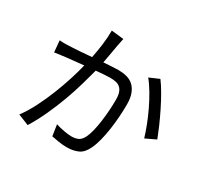

<svg xmlns="http://www.w3.org/2000/svg" viewBox="-163 -1010 1327 1258"><g transform="rotate(30 500.0 -381.0)"><path d="M439 -777Q436 -763 433 -748Q430 -733 427 -719Q423 -697 416.5 -658Q410 -619 402 -579Q437 -581 466 -583Q495 -585 513 -585Q546 -585 575.5 -577.5Q605 -570 626.5 -551Q648 -532 661 -499.5Q674 -467 674 -417Q674 -373 670.5 -323Q667 -273 660 -225Q653 -177 642 -134Q631 -91 616 -60Q593 -10 556.5 6.5Q520 23 471 23Q443 23 410.5 18Q378 13 355 8L342 -76Q357 -71 374 -67Q391 -63 407.5 -60Q424 -57 438.5 -55.5Q453 -54 463 -54Q491 -54 512.5 -63.5Q534 -73 550 -105Q562 -130 570.5 -165.5Q579 -201 584.5 -241.5Q590 -282 593 -324.5Q596 -367 596 -408Q596 -442 588.5 -462.5Q581 -483 567.5 -494.5Q554 -506 535 -510Q516 -514 492 -514Q474 -514 446 -512Q418 -510 386 -507Q372 -454 353 -387.5Q334 -321 308 -250.5Q282 -180 249.5 -109Q217 -38 178 25L96 -8Q134 -59 166.5 -123.5Q199 -188 225.5 -255Q252 -322 272 -385.5Q292 -449 304 -499Q266 -495 232.5 -491.5Q199 -488 179 -486Q162 -484 136 -480.5Q110 -477 90 -474L82 -561Q105 -559 126 -559.5Q147 -560 170 -561Q195 -562 235.5 -565Q276 -568 321 -572Q332 -626 339 -681Q346 -736 346 -787ZM780 -672Q803 -642 829.5 -596Q856 -550 881 -499.5Q906 -449 927 -400.5Q948 -352 961 -318L883 -281Q872 -319 853 -368.5Q834 -418 810 -468Q786 -518 759 -563.5Q732 -609 706 -640Z"/></g></svg>

Font: SpoqaHanSansJP-Regular
Style: Regular
Weight: 400
Designer: [Source Han Sans]
Ryoko NISHIZUKA  (kana & ideographs); Paul D. Hunt (Latin, Greek & Cyrillic); Wenlong ZHANG  (bopomofo
Foundry: Spoqa (http://bi.spoqa.com)
Version: Version 1.002.20150607